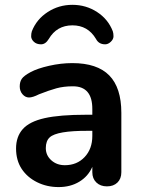

<svg xmlns="http://www.w3.org/2000/svg" viewBox="-20 -760 580 788"><path d="M358.9 -202.1V-223.1H340.8Q213.4 -223.6 184.1 -196.3Q168 -181.6 168 -152.1Q168 -122.6 190.4 -102.3Q212.9 -82 246.1 -82Q295.9 -82 327.4 -115.5Q358.9 -148.9 358.9 -202.1ZM358.9 -312Q359.4 -405.8 279.3 -405.8Q241.2 -405.8 211.2 -397.5Q181.2 -389.2 140.1 -373Q114.3 -359.9 99.1 -359.9Q84 -359.9 72.5 -373Q61 -386.2 61 -405.3Q61 -424.3 69.6 -436.8Q78.1 -449.2 105.7 -464.1Q133.3 -479 181.6 -490Q230 -501 276.9 -501Q378.9 -501 428.5 -450.4Q478 -399.9 478 -296.9V-53.2Q478 -26.4 461.9 -10.7Q445.8 4.9 418.9 4.9Q392.1 4.9 375.5 -11Q358.9 -26.9 358.9 -53.2V-75.2Q341.8 -36.1 305.4 -14.2Q269 7.8 220.7 7.8Q172.4 7.8 132.1 -12.2Q91.8 -32.2 68.8 -67.1Q45.9 -102.1 45.9 -150.6Q45.9 -199.2 73.5 -230.2Q101.1 -261.2 163.1 -275.1Q225.1 -289.1 334 -289.1H358.9ZM110.8 -631.8Q129.9 -680.7 175.5 -710.4Q221.2 -740.2 277.1 -740.2Q333 -740.2 378.4 -710.7Q423.8 -681.2 442.9 -631.8Q445.8 -623 445.8 -611.1Q445.8 -599.1 434.8 -588.6Q423.8 -578.1 411.6 -578.1Q385.3 -578.1 374 -600.1Q340.8 -656.2 276.9 -656Q212.9 -655.8 180.2 -600.1Q167 -578.1 148.4 -578.1Q129.9 -578.1 118.9 -588.6Q107.9 -599.1 107.9 -611.1Q107.9 -623 110.8 -631.8Z"/></svg>

Font: Nunito-Bold
Style: Bold
Weight: 700
Designer: Vernon Adams
Foundry: newtypography
Version: Version 3.000